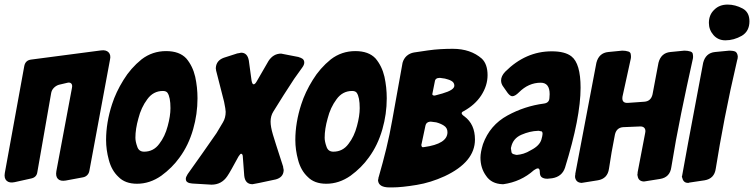

<svg xmlns="http://www.w3.org/2000/svg" viewBox="-50 -797 3291 838"><path d="M264 -413Q267 -427 260.5 -433Q254 -439 241 -435L207 -427Q194 -423 184.5 -413Q175 -403 173 -389L113 -46Q110 -23 86 -18L14 -2Q-9 3 -21 -8Q-33 -19 -29 -42L56 -509Q61 -534 86 -537L391 -577Q413 -580 424 -568.5Q435 -557 430 -536L340 -51Q338 -40 330.5 -32.5Q323 -25 312 -23L237 -9Q214 -5 203 -16Q192 -27 196 -50Z M548 5Q496 5 467 -25Q437 -53 425 -99Q413 -143 413 -186Q413 -262 439 -342Q456 -395 489 -448Q520 -499 568 -538Q615 -574 675 -574Q733 -574 763 -542Q791 -509 802 -462Q812 -416 812 -368Q812 -299 793 -233Q773 -163 734 -110Q702 -65 654 -30Q604 5 548 5ZM579 -135Q620 -135 645 -169Q670 -201 682 -247Q694 -291 694 -325Q694 -373 681 -392Q675 -400 661 -400Q619 -400 593 -364Q566 -328 554 -280Q541 -234 541 -196Q541 -179 549 -157Q556 -135 579 -135Z M873 9 789 4Q775 3 768 -2Q761 -6 761 -17Q761 -24 769 -37Q801 -82 832.5 -126.5Q864 -171 895 -216L923 -263Q935 -283 935 -309Q935 -319 928 -353L894 -486Q893 -488 893 -492L892 -497V-501Q894 -533 927 -545L983 -563Q984 -564 987 -564L998 -566Q1000 -567 1004 -567Q1030 -566 1036 -533L1048 -445Q1051 -429 1057 -429Q1063 -429 1070 -441L1122 -531Q1143 -563 1177 -563Q1179 -563 1249 -549Q1252 -549 1253 -548Q1264 -545 1271 -540Q1278 -534 1278 -524Q1278 -514 1269 -502L1234 -453Q1211 -418 1188 -382Q1165 -346 1143 -310Q1131 -291 1131 -266Q1131 -244 1141 -210Q1144 -199 1155 -165Q1166 -131 1185 -72Q1186 -70 1186 -66L1188 -56V-52Q1186 -23 1154 -14Q1057 7 1052 7Q1020 7 1016 -30L1010 -110Q1010 -126 1002 -126Q999 -126 991 -114Q973 -81 961 -59.5Q949 -38 942 -28Q917 9 873 9Z M1374 5Q1322 5 1293 -25Q1263 -53 1251 -99Q1239 -143 1239 -186Q1239 -262 1265 -342Q1282 -395 1315 -448Q1346 -499 1394 -538Q1441 -574 1501 -574Q1559 -574 1589 -542Q1617 -509 1628 -462Q1638 -416 1638 -368Q1638 -299 1619 -233Q1599 -163 1560 -110Q1528 -65 1480 -30Q1430 5 1374 5ZM1405 -135Q1446 -135 1471 -169Q1496 -201 1508 -247Q1520 -291 1520 -325Q1520 -373 1507 -392Q1501 -400 1487 -400Q1445 -400 1419 -364Q1392 -328 1380 -280Q1367 -234 1367 -196Q1367 -179 1375 -157Q1382 -135 1405 -135Z M1662 21H1650Q1603 21 1600 -9Q1600 -13 1601 -15L1602 -21Q1602 -24 1603 -25Q1621 -87 1636 -148.5Q1651 -210 1662 -273Q1673 -336 1684.5 -398Q1696 -460 1707 -523Q1712 -541 1725 -553Q1739 -565 1757 -568L1818 -577Q1846 -581 1873 -582.5Q1900 -584 1926 -584Q2004 -584 2053 -541Q2078 -517 2078 -469Q2078 -423 2050 -380Q2023 -339 1974 -312Q1965 -308 1965 -303Q1965 -297 1977 -289Q2023 -255 2023 -188Q2023 -90 1891 -28Q1830 0 1769 10Q1703 21 1662 21ZM1799 -155H1801Q1903 -169 1903 -220Q1903 -239 1887 -249Q1873 -258 1854 -263L1831 -266H1827Q1810 -264 1807 -249L1790 -169Q1789 -167 1789 -163L1790 -160Q1790 -157 1793 -155H1794Q1796 -153 1799 -155ZM1848 -380Q1857 -382 1881 -389Q1933 -404 1933 -423Q1933 -437 1920 -444Q1913 -448 1906 -450Q1899 -452 1892 -454L1871 -457H1869Q1850 -457 1848 -442L1837 -387Q1836 -383 1840 -381Q1842 -380 1848 -380Z M2143 7Q2095 5 2072 -29Q2047 -63 2047 -109Q2047 -132 2058 -168Q2088 -251 2165 -293Q2240 -334 2324 -345Q2347 -348 2348 -369L2349 -386Q2349 -436 2310 -436Q2257 -436 2215 -394Q2198 -377 2186 -377Q2177 -377 2166 -391L2147 -418Q2137 -431 2137 -446Q2137 -465 2155 -484Q2244 -573 2358 -573Q2416 -573 2444 -551Q2484 -520 2484 -414Q2484 -284 2416 -65Q2403 -26 2360 -19L2341 -17H2337Q2324 -17 2315 -23Q2306 -29 2306 -46Q2306 -62 2298 -62Q2291 -62 2280 -54Q2224 -4 2147 7H2143ZM2207 -121Q2220 -122 2235 -126.5Q2250 -131 2268 -142Q2305 -161 2313 -188L2317 -204V-206L2318 -212V-214Q2318 -220 2315 -223Q2314 -224 2311 -224L2302 -226H2298Q2263 -225 2226 -209Q2189 -193 2181 -155Q2180 -153 2180 -149L2182 -136Q2182 -129 2189 -125Q2190 -124 2192 -124L2203 -121H2207Z M2670 -242Q2641 -240 2634 -210Q2626 -170 2619.5 -133Q2613 -96 2608 -61Q2602 -17 2559 -10L2490 1H2486Q2464 -1 2460 -23V-30L2461 -35V-39L2553 -523Q2564 -566 2605 -570L2666 -576Q2681 -576 2693 -572Q2701 -569 2702.5 -562.5Q2704 -556 2704 -548L2703 -540Q2703 -539 2702.5 -538Q2702 -537 2702 -536Q2695 -505 2686.5 -465Q2678 -425 2667 -376Q2662 -346 2691 -348L2762 -353Q2791 -355 2798 -385L2824 -523Q2835 -566 2876 -570L2937 -576Q2952 -576 2964 -572Q2972 -569 2973.5 -562.5Q2975 -556 2975 -548L2974 -540Q2974 -539 2973.5 -538Q2973 -537 2973 -536Q2947 -419 2923 -302Q2899 -185 2880 -67Q2874 -23 2831 -16L2762 -5H2758Q2736 -7 2733 -29Q2732 -31 2732 -36L2733 -41V-45L2766 -217Q2769 -231 2762.5 -238.5Q2756 -246 2742 -245Z M3116 -621Q3084 -621 3064 -644Q3044 -667 3044 -697Q3044 -733 3068 -755Q3090 -777 3126 -777Q3159 -777 3191 -760Q3221 -744 3221 -704Q3221 -661 3188 -641Q3153 -621 3116 -621ZM2950 1Q2932 0 2927 -23Q2925 -26 2927 -29Q2931 -52 2953.5 -174.5Q2976 -297 3019 -523Q3030 -566 3071 -570L3133 -576H3135Q3141 -576 3147.5 -575Q3154 -574 3159 -572Q3168 -567 3170 -552V-548L3169 -539Q3168 -538 3168 -537Q3136 -400 3113 -281Q3090 -162 3074 -61Q3068 -17 3025 -10L2958 0Q2956 1 2956 1H2953H2950Z"/></svg>

Font: Bangerz
Style: Bold
Weight: 700
Designer: vernon adams
Foundry: Vernon Adams
Version: Version 2.10;February 7, 2025;FontCreator 13.0.0.2683 64-bit